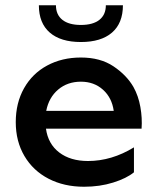

<svg xmlns="http://www.w3.org/2000/svg" viewBox="-20 -701 595 731"><path d="M288 -482Q362 -482 412 -448.5Q462 -415 488 -370Q507 -336 514.5 -293.5Q522 -251 519 -211H155Q163 -153 205.5 -120.5Q248 -88 315 -88Q405 -88 490 -140V-45Q462 -22 411 -6Q360 10 300 10Q224 10 165 -20.5Q106 -51 73 -107Q40 -163 40 -236Q40 -309 71.5 -365Q103 -421 159.5 -451.5Q216 -482 288 -482ZM413 -279Q406 -329 372 -359.5Q338 -390 288 -390Q237 -390 201.5 -360Q166 -330 156 -279ZM288 -541Q211 -541 169.5 -577Q128 -613 128 -681H193Q193 -645 217.5 -625.5Q242 -606 288 -606Q334 -606 358.5 -625.5Q383 -645 383 -681H448Q448 -613 406.5 -577Q365 -541 288 -541Z"/></svg>

Font: Madhuban Medium
Style: Regular
Weight: 500
Designer: jaikishan Patel
Foundry: MagicType
Version: Version 1.000